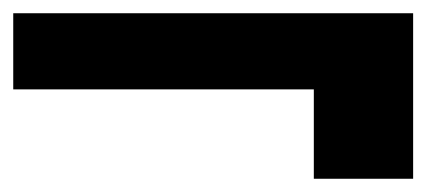

<svg xmlns="http://www.w3.org/2000/svg" viewBox="-28 -460 644 290"><path d="M446 -190V-325H-8V-440H596V-190Z"/></svg>

Font: DM Sans 11pt Black
Style: Regular
Weight: 900
Version: Version 4.004;gftools[0.9.30]